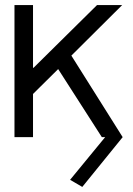

<svg xmlns="http://www.w3.org/2000/svg" viewBox="-20 -540 522 756"><path d="M37 -520V0H110V-170L209 -268L381 0H394L256 168L304 196L463 0L261 -321L461 -520H362L112 -273H110V-520Z"/></svg>

Font: Non Bureau Light
Style: Regular
Weight: 300
Designer: Jona Saucedo
Foundry: Non Foundry
Version: Version 1.000;FEAKit 1.0